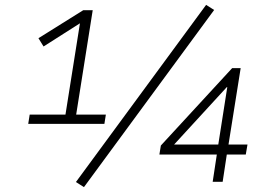

<svg xmlns="http://www.w3.org/2000/svg" viewBox="-20 -747 1118 789"><path d="M96 -238 102 -276H249L312 -673L338 -670L159 -556L138 -590L322 -705H361L293 -276H415L409 -238ZM325 22 292 1 827 -727 860 -706ZM854 0 871 -112H635L641 -149L934 -467H969L919 -153H997L990 -112H912L895 0ZM877 -153 914 -389H912L678 -134L679 -153Z"/></svg>

Font: Nunito Sans 7pt ExtraLight
Style: Italic
Weight: 250
Italic angle: -9°
Designer: Vernon Adams
Foundry: Vernon Adams
Version: Version 3.101;gftools[0.9.27]